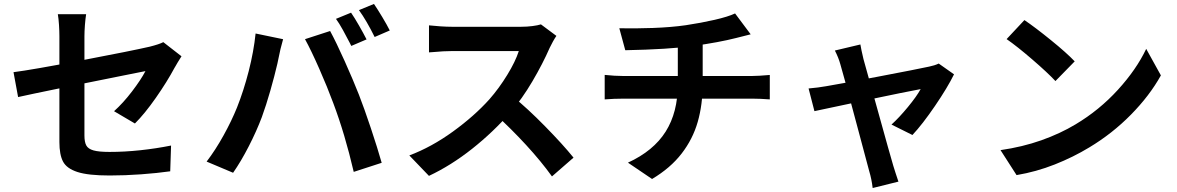

<svg xmlns="http://www.w3.org/2000/svg" viewBox="-20 -841 5890 961"><path d="M277.3 -659.2Q277.3 -684.1 275.3 -716.2Q273.2 -748.3 269.5 -769.8H411.1Q407.5 -747.6 405 -715.3Q402.6 -683.1 402.6 -659.2V-163.1Q402.6 -130.1 411.9 -113Q421.1 -95.9 447.6 -88.3Q474.1 -80.6 528.1 -80.6Q603.3 -80.6 682 -89Q760.7 -97.4 836.2 -112.5L832 16.4Q767.1 25.6 686.3 31.5Q605.5 37.4 528.8 37.4Q421.4 37.4 367.4 19.8Q313.5 2.2 295.4 -32.5Q277.3 -67.1 277.3 -129.9ZM857.2 -507.6 854.2 -502.7Q815.9 -431.2 759.8 -351Q703.6 -270.8 655.3 -222.9L550.8 -284.4Q596.4 -325.2 640.7 -383.3Q685.1 -441.4 708 -485.1L599.1 -463.4Q195.8 -383.1 70.6 -355.2L47.6 -479.7Q137.2 -491 390 -539.2Q642.8 -587.4 729.5 -607.4Q777.8 -619.6 797.4 -630.1L888.4 -559.3Q865.7 -523.4 857.2 -507.6Z M1814.7 -643.8 1738.3 -611.1 1730.5 -626.7Q1715.1 -656.7 1696.4 -690.7Q1677.7 -724.6 1661.6 -746.6L1737.1 -777.6Q1754.6 -752.2 1777 -713.1Q1799.3 -674.1 1814.7 -643.8ZM1930.9 -688.5 1855.2 -655.8Q1814.2 -738.8 1776.6 -790.3L1851.8 -821.3Q1870.1 -794.4 1893.7 -755.1Q1917.2 -715.8 1930.9 -688.5ZM1259.3 -673.3 1397 -644.8Q1390.1 -621.6 1383.9 -595.5Q1377.7 -569.3 1374 -549.3L1368.4 -522.5Q1354 -460.4 1333 -387Q1312 -313.5 1290.5 -254.6Q1264.2 -184.8 1225.1 -108.6Q1186 -32.5 1146.7 23.7L1014.2 -32.2Q1058.8 -90.6 1099.1 -163.5Q1139.4 -236.3 1166.3 -303Q1199.7 -387 1224.9 -485.1Q1250 -583.3 1259.3 -673.3ZM1506.6 -645 1632.3 -685.8Q1662.6 -630.1 1705.3 -534.9Q1748 -439.7 1776.6 -366.7Q1802.7 -299.8 1836.3 -199.2Q1869.9 -98.6 1890.4 -26.1L1750.5 19.3Q1706.5 -169.9 1648.2 -324.7Q1618.9 -404.1 1577.9 -497.1Q1536.9 -590.1 1506.6 -645Z M2731.4 -601.8Q2696.8 -522.5 2645 -434.3Q2593.3 -346.2 2534.7 -278.6Q2449.2 -180.4 2343.3 -96.4Q2237.3 -12.5 2127 39.3L2028.8 -63Q2140.1 -105 2246.9 -182.4Q2353.8 -259.8 2429.4 -343.8Q2478 -399.2 2519 -466.3Q2560.1 -533.4 2576.7 -585.4H2241.5Q2201.9 -585.4 2147.7 -580.3L2127.2 -578.9V-714.1Q2149.9 -711.4 2183.5 -709.2Q2217 -707 2241.5 -707H2588.4Q2618.4 -707 2645.3 -710.6Q2672.1 -714.1 2687.5 -719L2764.9 -661.4Q2757.3 -650.6 2747.6 -633.2Q2737.8 -615.7 2731.4 -601.8ZM2850.6 -52 2742.7 42Q2688.7 -33.2 2613.2 -115.4Q2537.6 -197.5 2458.3 -269.5L2547.4 -357.2Q2618.9 -299.8 2708.4 -208.6Q2797.9 -117.4 2850.6 -52Z M3412.6 -714.8Q3489.3 -726.3 3556.5 -741.7Q3623.8 -757.1 3659.2 -773.7L3737.3 -669.2L3663.6 -650.6Q3579.8 -629.2 3449.5 -610.8Q3326.2 -593.8 3109.6 -589.6L3079.8 -699.5Q3155.5 -697.8 3247.4 -701Q3339.4 -704.3 3412.6 -714.8ZM3372.6 -418.5V-621.6L3497.1 -635.7V-420.7Q3497.1 -317.9 3472.4 -231.4Q3447.8 -145 3391.7 -72.4Q3335.7 0.2 3243.7 54.9L3123 -26.9Q3251 -85.7 3311.8 -182.3Q3372.6 -278.8 3372.6 -418.5ZM3096.4 -460.7H3745.4Q3775.1 -460.7 3833 -465.8V-343.5Q3783 -347.2 3747.8 -347.2H3097.7Q3054.2 -347.2 3006.6 -343.5V-466.1Q3058.8 -460.7 3096.4 -460.7Z M4301.8 -545.4Q4333.7 -431.9 4365 -318.1Q4441.4 -42.5 4451.2 -11L4462.2 23.9L4476.8 68.1L4347.9 100.1Q4342.5 54.7 4330.6 15.6Q4302 -88.6 4276.9 -185.5Q4203.9 -460.7 4186 -519.8Q4176.8 -553 4158.7 -588.1L4286.4 -618.4Q4290 -595.2 4301.8 -545.4ZM4546.9 -165.3 4442.1 -217.5Q4480 -251.7 4523.9 -304.9Q4567.9 -358.2 4588.1 -395Q4507.1 -379.9 4347.2 -346.3Q4187.3 -312.7 4056.4 -284.7L4027.1 -398.2Q4075.2 -402.3 4116.2 -409.7Q4170.2 -418.5 4373 -457Q4575.9 -495.6 4630.4 -507.6Q4658.2 -513.2 4678.5 -522.9L4755.1 -469Q4722.9 -403.3 4659.9 -310.9Q4596.9 -218.5 4546.9 -165.3Z M5359.1 -533.9 5262.7 -435.3Q5222.9 -477.8 5146.7 -543.5Q5070.6 -609.1 5018.3 -645.3L5107.4 -740.5Q5161.9 -703.6 5240.1 -640.1Q5318.4 -576.7 5359.1 -533.9ZM5363.3 -218.5Q5482.4 -289.6 5575.2 -391.4Q5668 -493.2 5717 -596.4L5790.5 -463.6Q5733.9 -361.8 5640.6 -267.1Q5547.4 -172.4 5431.9 -103Q5351.3 -54.2 5259 -17.7Q5166.7 18.8 5068.1 35.4L4987.8 -89.6Q5097.9 -105.5 5192.3 -138.9Q5286.6 -172.4 5363.3 -218.5Z"/></svg>

Font: Min Sans VF VF
Style: Regular
Weight: 400
Designer: Jinseong-Kim, NotoSansCJK, Nunito
Foundry: Jinseong-Kim
Version: Version 1.420;Glyphs 3.1.2 (3151)